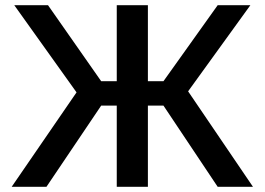

<svg xmlns="http://www.w3.org/2000/svg" viewBox="-20 -720 1020 740"><path d="M25 0 275 -364 35 -700H165L370 -407H430V-700H550V-407H610L819 -700H945L705 -368L955 0H819L610 -313H550V0H430V-313H370L159 0Z"/></svg>

Font: Golos Text Medium
Style: Regular
Weight: 500
Designer: A.Korolkova, Vitaly Kuzmin
Foundry: ParaType Ltd
Version: Version 2.004